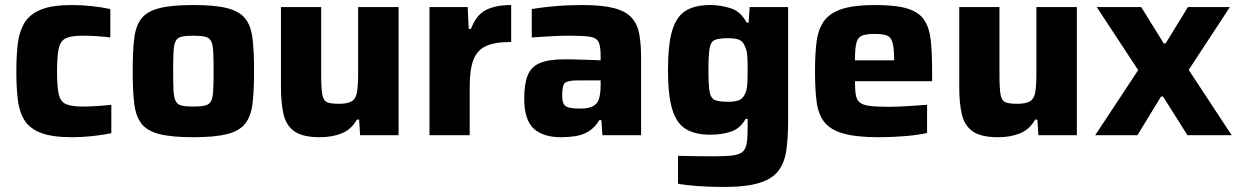

<svg xmlns="http://www.w3.org/2000/svg" viewBox="-20 -538 4934 764"><path d="M267 8Q187 8 142 -9.5Q97 -27 76.5 -61Q56 -95 50.5 -143.5Q45 -192 45 -255Q45 -317 51 -365.5Q57 -414 78 -448Q99 -482 143.5 -500Q188 -518 266 -518Q306 -518 346.5 -513.5Q387 -509 419 -502V-389Q398 -392 367 -394Q336 -396 309 -396Q263 -396 241.5 -385.5Q220 -375 213.5 -344.5Q207 -314 207 -255Q207 -194 213.5 -164Q220 -134 242 -124Q264 -114 310 -114Q334 -114 364.5 -116Q395 -118 423 -121V-8Q390 -1 348 3.5Q306 8 267 8Z M749 8Q663 8 614 -4.5Q565 -17 542.5 -46.5Q520 -76 514 -127Q508 -178 508 -256Q508 -333 514 -384Q520 -435 542.5 -464Q565 -493 614 -505.5Q663 -518 749 -518Q835 -518 884 -505.5Q933 -493 956 -464Q979 -435 985 -384Q991 -333 991 -256Q991 -178 985 -127Q979 -76 956 -46.5Q933 -17 884 -4.5Q835 8 749 8ZM749 -114Q779 -114 796 -118Q813 -122 820 -136Q827 -150 828.5 -178.5Q830 -207 830 -256Q830 -304 828.5 -332.5Q827 -361 820 -374.5Q813 -388 796 -392Q779 -396 749 -396Q719 -396 702.5 -392Q686 -388 679 -374.5Q672 -361 670.5 -332.5Q669 -304 669 -256Q669 -207 670.5 -178.5Q672 -150 679 -136Q686 -122 702.5 -118Q719 -114 749 -114Z M1253 8Q1185 8 1152 -15Q1119 -38 1108.5 -82.5Q1098 -127 1098 -191V-510H1258V-240Q1258 -186 1262.5 -161.5Q1267 -137 1282 -131Q1297 -125 1329 -125Q1363 -125 1379.5 -135Q1396 -145 1400.5 -171Q1405 -197 1405 -244V-510H1566V0H1413L1409 -62H1400Q1378 -23 1340 -7.5Q1302 8 1253 8Z M1689 0V-510H1841L1845 -423H1854Q1875 -479 1914 -498.5Q1953 -518 2014 -518V-371Q1950 -371 1914.5 -355Q1879 -339 1864 -300.5Q1849 -262 1849 -193V0Z M2213 8Q2140 8 2103 -27Q2066 -62 2066 -145Q2066 -203 2079.5 -237.5Q2093 -272 2128 -287Q2163 -302 2227 -302Q2239 -302 2264 -301.5Q2289 -301 2318 -300Q2347 -299 2370 -298V-317Q2370 -355 2361.5 -371.5Q2353 -388 2326.5 -392Q2300 -396 2245 -396Q2211 -396 2167 -393.5Q2123 -391 2096 -389V-502Q2137 -509 2188.5 -513.5Q2240 -518 2297 -518Q2377 -518 2424 -505.5Q2471 -493 2494 -467Q2517 -441 2524 -401.5Q2531 -362 2531 -308V0H2377L2373 -60H2365Q2346 -29 2321 -14.5Q2296 0 2268 4Q2240 8 2213 8ZM2289 -106Q2316 -106 2333 -112.5Q2350 -119 2359 -134Q2370 -155 2370 -199V-218H2277Q2239 -218 2228 -208Q2217 -198 2217 -160Q2217 -138 2222 -126.5Q2227 -115 2242 -110.5Q2257 -106 2289 -106Z M2859 206Q2810 206 2759 202.5Q2708 199 2678 193V82Q2709 83 2747 83.5Q2785 84 2818 84Q2867 84 2895 80.5Q2923 77 2935.5 65.5Q2948 54 2951.5 31Q2955 8 2955 -29V-65H2947Q2925 -26 2888 -14Q2851 -2 2807 -2Q2746 -2 2709 -24.5Q2672 -47 2655 -103Q2638 -159 2638 -259Q2638 -361 2655 -417Q2672 -473 2709 -495.5Q2746 -518 2806 -518Q2848 -518 2888 -505Q2928 -492 2951 -448H2959L2963 -510H3116V-58Q3116 9 3109 59Q3102 109 3077.5 141.5Q3053 174 3001 190Q2949 206 2859 206ZM2877 -133Q2906 -133 2921 -139.5Q2936 -146 2944 -163Q2952 -179 2953.5 -202.5Q2955 -226 2955 -259Q2955 -292 2953.5 -315.5Q2952 -339 2944 -354Q2937 -373 2921.5 -379.5Q2906 -386 2877 -386Q2841 -386 2824.5 -379Q2808 -372 2803.5 -345Q2799 -318 2799 -259Q2799 -201 2803.5 -174Q2808 -147 2824.5 -140Q2841 -133 2877 -133Z M3478 8Q3388 8 3336.5 -6.5Q3285 -21 3260.5 -52Q3236 -83 3229.5 -133Q3223 -183 3223 -254Q3223 -323 3229.5 -373Q3236 -423 3259.5 -455Q3283 -487 3331 -502.5Q3379 -518 3462 -518Q3546 -518 3592 -503.5Q3638 -489 3658.5 -457Q3679 -425 3684 -375Q3689 -325 3689 -254V-215H3382Q3382 -181 3385.5 -160.5Q3389 -140 3401.5 -130Q3414 -120 3441 -116.5Q3468 -113 3516 -113Q3545 -113 3588 -115.5Q3631 -118 3669 -121V-9Q3636 -1 3582.5 3.5Q3529 8 3478 8ZM3382 -298H3538Q3538 -346 3531.5 -368.5Q3525 -391 3508.5 -397Q3492 -403 3461 -403Q3426 -403 3409.5 -396Q3393 -389 3387.5 -366.5Q3382 -344 3382 -298Z M3952 8Q3884 8 3851 -15Q3818 -38 3807.5 -82.5Q3797 -127 3797 -191V-510H3957V-240Q3957 -186 3961.5 -161.5Q3966 -137 3981 -131Q3996 -125 4028 -125Q4062 -125 4078.5 -135Q4095 -145 4099.5 -171Q4104 -197 4104 -244V-510H4265V0H4112L4108 -62H4099Q4077 -23 4039 -7.5Q4001 8 3952 8Z M4338 0 4509 -259 4344 -510H4521L4611 -365H4618L4707 -510H4874L4710 -260L4881 0H4705L4608 -154H4600L4506 0Z"/></svg>

Font: Saira
Style: Bold
Weight: 700
Designer: Hector Gatti with collaboration of the Omnibus-Type team
Foundry: Omnibus-Type
Version: Version 1.100; ttfautohint (v1.8.3)